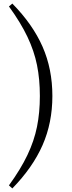

<svg xmlns="http://www.w3.org/2000/svg" viewBox="-20 -839 404 1074"><path d="M203 -302Q203 -396 187 -475Q171 -554 133.5 -633Q96 -712 30 -803L49 -819Q163 -703 218 -578Q273 -453 273 -302Q273 -152 218 -27Q163 98 49 215L30 198Q96 107 133.5 28Q171 -51 187 -130Q203 -209 203 -302Z"/></svg>

Font: Noto Serif JP
Style: Regular
Weight: 400
Designer: Ryoko NISHIZUKA  (kana & ideographs); Frank Grießhammer (Latin, Greek & Cyrillic); Wenlong ZHANG  (bopomofo); Sandoll Co
Foundry: Adobe
Version: Version 2.003-H1;hotconv 1.1.1;makeotfexe 2.6.0